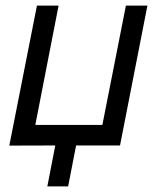

<svg xmlns="http://www.w3.org/2000/svg" viewBox="-20 -519 558 685"><path d="M106 -73.2H345.2L429.2 -499H505.9L423.3 -77.1L408.2 0H251.5L223.1 146H148.9L177.2 0Q151.4 0 95.2 0.2Q39.1 0.5 13.2 0.5L111.8 -499H189Z"/></svg>

Font: Fantasque Sans Mono
Style: Italic
Weight: 400
Italic angle: -11°
Monospace: yes
Designer: Jany Belluz
Version: Version 1.8.0 ; ttfautohint (v1.8.2)